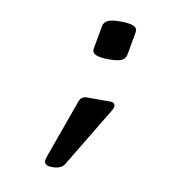

<svg xmlns="http://www.w3.org/2000/svg" viewBox="-71 -525 741 739"><g transform="rotate(10 300.0 -155.0)"><path d="M406.2 -423.3 390.1 -333.5Q387.2 -316.9 372.1 -309.8Q356.9 -302.7 322.8 -302.7Q287.1 -302.7 271.2 -310.1Q255.4 -317.4 258.3 -333.5L274.4 -423.3Q277.3 -439.9 292.5 -447Q307.6 -454.1 341.8 -454.1Q377.4 -454.1 393.3 -446.8Q409.2 -439.5 406.2 -423.3ZM375 -128.9Q375 -122.1 369.6 -112.8L227.1 123.5Q214.8 143.6 179.7 143.6Q148.9 143.6 148.9 124Q148.9 119.6 151.4 111.3L235.8 -124Q239.3 -133.3 246.8 -138.4Q254.4 -143.6 264.6 -143.6H358.4Q366.2 -143.6 370.6 -139.6Q375 -135.7 375 -128.9Z"/></g></svg>

Font: Courier Prime
Style: Italic
Weight: 400
Italic angle: -10°
Designer: Alan Dague-Greene
Foundry: Quote-Unquote Apps
Version: Version 3.018